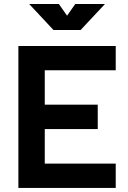

<svg xmlns="http://www.w3.org/2000/svg" viewBox="-20 -918 626 938"><path d="M69.8 0H545.4V-118.7H198.7V-287.6H457.5V-406.7H198.7V-574.7H545.4V-693.4H69.8ZM241.2 -771.5H374L492.7 -898.4H347.7L307.6 -841.3L267.6 -898.4H122.6Z"/></svg>

Font: Cascadia Code
Style: Bold
Weight: 700
Monospace: yes
Designer: Aaron Bell
Foundry: Saja Typeworks
Version: Version 2404.023